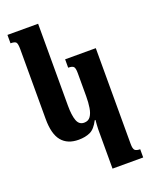

<svg xmlns="http://www.w3.org/2000/svg" viewBox="-181 -856 951 1206"><g transform="rotate(-20 294.0 -252.5)"><path d="M356 255V-8Q356 -23 357.5 -38.5Q359 -54 360 -69H355Q329 -18 296.5 -3Q264 12 219 12Q145 12 106.5 -34.5Q68 -81 68 -182V-648Q68 -683 60.5 -693.5Q53 -704 23 -704V-760H228V-213Q228 -148 241 -112.5Q254 -77 288 -77Q316 -77 330.5 -97.5Q345 -118 350.5 -152.5Q356 -187 356 -229V-384Q356 -416 347.5 -426Q339 -436 311 -436V-492H516V148Q516 181 526 190.5Q536 200 561 200V255Z"/></g></svg>

Font: Noto Serif Armenian SemiCondensed ExtraBold
Style: Regular
Weight: 800
Width: 4
Designer: Monotype Design Team
Foundry: Monotype Imaging Inc.
Version: Version 2.008; ttfautohint (v1.8.4.7-5d5b)